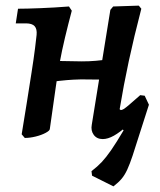

<svg xmlns="http://www.w3.org/2000/svg" viewBox="-20 -482 567 682"><path d="M68 8 57 -5Q66 -59 75 -116Q84 -173 92 -224Q100 -275 104.5 -311Q109 -347 110 -358Q112 -379 103 -389Q94 -399 72 -399H36L44 -451Q73 -451 123.5 -453Q174 -455 225 -459L235 -444Q222 -395 211 -349Q200 -303 192 -259.5Q184 -216 178 -172L157 -24Q157 -18 142 -10Q127 -2 106.5 3Q86 8 68 8ZM141 -189 153 -266Q183 -266 212 -265Q241 -264 270 -264Q297 -264 320 -266Q343 -268 379 -273L369 -199L268 -200Q261 -200 240.5 -199Q220 -198 193 -195Q166 -192 141 -189ZM494 -142 509 -110Q467 -66 436.5 -39Q406 -12 384.5 0Q363 12 345 12Q324 12 313 -3Q302 -18 306 -39L372 -447L382 -459L473 -462L482 -451Q456 -351 437.5 -265Q419 -179 405 -94L409 -91Q413 -91 419 -94.5Q425 -98 438.5 -109.5Q452 -121 478 -144ZM383 180 307 142 305 126Q326 110 341.5 93.5Q357 77 375 51Q393 25 419 -19L390 -49L509 -110L451 71Q441 101 432 120.5Q423 140 412 153Q401 166 383 180Z"/></svg>

Font: Alegreya SemiBold
Style: Italic
Weight: 600
Italic angle: -7°
Designer: Juan Pablo del Peral
Foundry: Huerta Tipografica
Version: Version 2.009